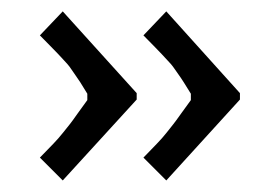

<svg xmlns="http://www.w3.org/2000/svg" viewBox="-20 -454 473 336"><path d="M219.2 -291V-279.8L89.8 -138.2L49.8 -178.2Q64.5 -193.4 73.5 -202.6Q82.5 -211.9 90.8 -222.4Q99.1 -232.9 102.3 -236.8Q105.5 -240.7 116.2 -255.9Q127 -271 132.8 -278.8V-290Q125 -302.7 120.4 -310.1Q115.7 -317.4 109.6 -325.9Q103.5 -334.5 101.6 -337.4Q99.6 -340.3 91.8 -348.6Q84 -356.9 81.8 -359.4Q79.6 -361.8 67.6 -374Q55.7 -386.2 49.8 -392.1L89.8 -434.1ZM399.9 -291V-279.8L271 -138.2L231 -178.2Q245.6 -193.4 254.6 -202.6Q263.7 -211.9 272 -222.4Q280.3 -232.9 283.4 -236.8Q286.6 -240.7 297.4 -255.9Q308.1 -271 314 -278.8V-290Q306.2 -302.7 301.5 -310.1Q296.9 -317.4 290.8 -325.9Q284.7 -334.5 282.7 -337.4Q280.8 -340.3 272.9 -348.6Q265.1 -356.9 262.9 -359.4Q260.7 -361.8 248.8 -374Q236.8 -386.2 231 -392.1L271 -434.1Z"/></svg>

Font: Resagokr
Style: Bold
Weight: 600
Designer: gluk
Foundry: gluk
Version: Version 0.95